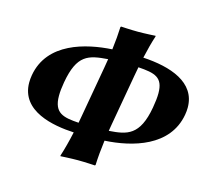

<svg xmlns="http://www.w3.org/2000/svg" viewBox="-95 -766 998 887"><g transform="rotate(15 404.0 -322.5)"><path d="M294.5 -119.1C284.8 -74.8 274.1 -34 263.1 0L263.6 3C263.6 3 312.1 0 347.1 0C381.1 0 428.6 3 428.6 3L431.1 0C432.4 -35.7 436.1 -75.7 441.8 -119C573 -126.1 742.5 -172.3 770.5 -331C772.7 -343.4 773.7 -355 773.7 -366C773.7 -487.3 647 -528.4 515.7 -535.9C524.8 -576.6 534.7 -614.1 544.9 -645L544.4 -648C544.4 -648 495.9 -645 460.9 -645C426.9 -645 379.4 -648 379.4 -648L376.9 -645C375.6 -612 372.5 -575.4 367.5 -535.9C243.4 -528.5 68 -487.1 39.4 -325C37.2 -312.2 36.1 -300.2 36.1 -288.9C36.1 -151.3 195.4 -123.9 294.5 -119.1ZM304.6 -168C231.6 -172.9 184.8 -181.3 184.8 -265.3C184.8 -283.5 186.9 -305.1 191.5 -331C215.8 -468.8 267.7 -480 360.6 -487C358.5 -473.3 356.1 -459.3 353.6 -445L310.4 -200C308.5 -189.2 306.6 -178.6 304.6 -168ZM449 -168C450.6 -178.5 452.5 -189.2 454.4 -200L497.6 -445C500.1 -459.1 502.7 -473.2 505.4 -487H506C584.7 -481.4 625.8 -471.8 625.8 -394.4C625.8 -375.6 623.3 -352.7 618.4 -325C593.8 -185 534.8 -174 449.8 -168Z"/></g></svg>

Font: Linux Biolinum O 
Style: Bold Italic
Weight: 700
Designer: Philipp H. Poll
Foundry: Philipp H. Poll
Version: Version 1.3.2